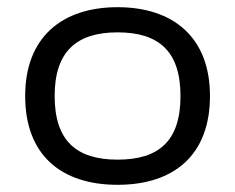

<svg xmlns="http://www.w3.org/2000/svg" viewBox="-20 -504 654 534"><path d="M307 -484C153 -484 50 -401 50 -237C50 -72 151 10 307 10C463 10 564 -72 564 -237C564 -401 461 -484 307 -484ZM307 -60C193 -60 132 -112 132 -237C132 -361 193 -414 307 -414C422 -414 482 -361 482 -237C482 -112 422 -60 307 -60Z"/></svg>

Font: Kanit Light
Style: Regular
Weight: 300
Designer: Katatrad Team
Foundry: CadsonDemak
Version: Version 1.000;PS 001.000;hotconv 1.0.88;makeotf.lib2.5.64775